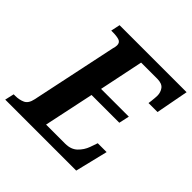

<svg xmlns="http://www.w3.org/2000/svg" viewBox="-206 -870 1027 1027"><g transform="rotate(45 307.0 -357.0)"><path d="M-22 0 -10 -52H2Q32 -52 56 -63Q80 -74 88 -112L191 -601Q196 -617 196 -628Q196 -650 177.5 -656Q159 -662 130 -662H118L129 -714H636L601 -529H533Q534 -534 535.5 -547Q537 -560 538 -573Q539 -586 539 -589Q539 -616 524.5 -635Q510 -654 474 -654H352L300 -403H510L497 -344H287L227 -60H371Q415 -60 440.5 -84.5Q466 -109 478 -142L493 -185H560L515 0Z"/></g></svg>

Font: Noto Serif SemiCondensed
Style: Bold Italic
Weight: 700
Width: 4
Italic angle: -12°
Designer: Monotype Design Team
Foundry: Monotype Imaging Inc.
Version: Version 2.014